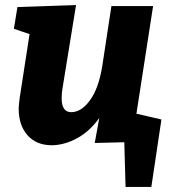

<svg xmlns="http://www.w3.org/2000/svg" viewBox="-20 -561 688 760"><path d="M520 -111 619 -88 579 179H477L472 2L355 5L373 -94Q335 -41 285.5 -14Q236 13 186 14Q124 14 89 -25.5Q54 -65 54 -131Q54 -144 58 -174L97 -426L35 -447L49 -533L281 -541L228 -215Q224 -194 224 -172Q224 -117 262 -117Q302 -117 336.5 -164.5Q371 -212 385 -301L421 -537H586Z"/></svg>

Font: Bitter Pro ExtraBold
Style: Italic
Weight: 800
Italic angle: -9°
Designer: Sol Matas, and Bitter project Authors
Foundry: Sol Matas
Version: Version 1.010